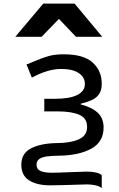

<svg xmlns="http://www.w3.org/2000/svg" viewBox="-20 -850 640 1036"><path d="M449 145Q296 150 250 150Q179 150 137 123.2Q95 96.5 95 39Q95 -22.5 147.5 -49.5Q200 -76.5 286 -78Q358 -78 404 -97.8Q450 -117.5 450 -165Q450 -212.5 407.5 -230.8Q365 -249 291 -249H219V-317H278Q356 -317 397 -337.5Q438 -358 438 -397Q438 -434 404.5 -456Q371 -478 310 -478Q238.5 -478 152 -431L123 -502Q143.5 -509.5 163.5 -518.5Q207 -537.5 241.5 -547.2Q276 -557 324 -557Q432 -557 480.5 -512.2Q529 -467.5 529 -398Q529 -364.5 515.8 -344Q502.5 -323.5 478.5 -311.8Q454.5 -300 415 -290V-287Q477 -270.5 508 -241Q539 -211.5 539 -162Q539 -84 472.5 -47.8Q406 -11.5 300 -10Q259 -9.5 233.2 -6Q207.5 -2.5 192.2 7.8Q177 18 177 38Q177 63 198.2 72.5Q219.5 82 259 82Q287.5 82 358.5 79Q424.5 76 447 76Q507 76 529 95V165Q516 154 493.8 149.5Q471.5 145 449 145ZM213.5 -830.5H382.5L531.5 -651.5H390L298 -748L204.5 -651.5H62.5Z"/></svg>

Font: JuliaMono ExtraBold
Style: Regular
Weight: 800
Monospace: yes
Designer: cormullion
Foundry: corm
Version: Version 0.055; ttfautohint (v1.8.4)